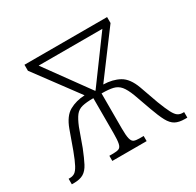

<svg xmlns="http://www.w3.org/2000/svg" viewBox="-122 -672 825 809"><g transform="rotate(-30 290.0 -268.0)"><path d="M9 0V-27H16Q29 -27 39 -33.5Q49 -40 59.5 -59.5Q70 -79 85 -119L117 -208Q136 -260 168.5 -278Q201 -296 243 -298L88 -507V-536H490V-507L334 -298Q379 -297 411.5 -279Q444 -261 463 -209L495 -119Q510 -80 520.5 -60Q531 -40 541 -33.5Q551 -27 564 -27H571V0H560Q531 0 513.5 -9.5Q496 -19 483 -43Q470 -67 455 -109L425 -193Q412 -227 398.5 -243Q385 -259 364.5 -264Q344 -269 309 -269V-98Q309 -64 313 -48.5Q317 -33 326 -29Q335 -25 352 -25H373V0H206V-25H225Q243 -25 252.5 -29Q262 -33 265.5 -49Q269 -65 269 -99V-269Q235 -269 214.5 -264Q194 -259 181.5 -243Q169 -227 156 -195L125 -109Q109 -69 96.5 -45Q84 -21 66.5 -10.5Q49 0 20 0ZM291 -292H293L448 -503H138Z"/></g></svg>

Font: Noto Serif SemiCondensed ExtraLight
Style: Regular
Weight: 200
Width: 4
Designer: Monotype Design Team
Foundry: Monotype Imaging Inc.
Version: Version 2.014